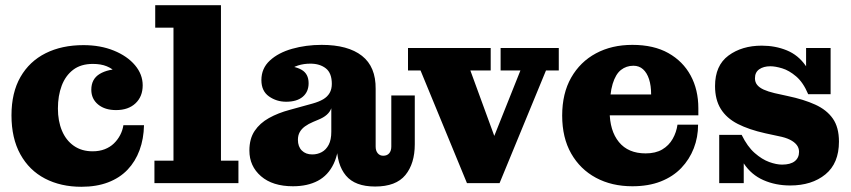

<svg xmlns="http://www.w3.org/2000/svg" viewBox="-20 -702 3264 736"><path d="M292 14Q213 14 152.5 -17.5Q92 -49 58 -110.5Q24 -172 24 -260Q24 -347 58.5 -407Q93 -467 155 -498Q217 -529 300 -529L336 -457Q290 -457 260.5 -434.5Q231 -412 216.5 -373.5Q202 -335 202 -286Q202 -238 217.5 -201Q233 -164 263 -143Q293 -122 335 -122Q361 -122 381.5 -130Q402 -138 416.5 -152Q431 -166 440.5 -184Q450 -202 453 -222H532Q531 -170 515 -126.5Q499 -83 469 -51.5Q439 -20 394.5 -3Q350 14 292 14ZM425 -280Q382 -280 356 -301.5Q330 -323 330 -358Q330 -399 362 -418.5Q394 -438 449 -438L450 -387Q441 -407 426 -423Q411 -439 389 -448Q367 -457 336 -457L300 -529Q365 -529 416.5 -508Q468 -487 497.5 -452Q527 -417 527 -375Q527 -332 499.5 -306Q472 -280 425 -280Z M572 0V-86H645V-596H575V-682H827V-86H894V0Z M1077 -312Q1040 -312 1011 -332.5Q982 -353 982 -395Q982 -440 1014.5 -470Q1047 -500 1100 -515Q1153 -530 1213 -530Q1314 -530 1367.5 -488Q1421 -446 1420 -361L1252 -380Q1252 -422 1229 -440Q1206 -458 1170 -458Q1144 -458 1122.5 -451Q1101 -444 1085.5 -431Q1070 -418 1061 -400L1062 -450Q1109 -450 1136 -434.5Q1163 -419 1163 -383Q1163 -350 1140.5 -331Q1118 -312 1077 -312ZM1418 13Q1341 13 1306 -29Q1271 -71 1271 -147V-162H1250V-287H1246L1252 -332V-380L1420 -361V-140Q1420 -124 1428 -114.5Q1436 -105 1449 -105Q1464 -105 1472 -114.5Q1480 -124 1480 -140V-336H1570V-149Q1570 -75 1534 -31Q1498 13 1418 13ZM1103 12Q1025 12 980.5 -26.5Q936 -65 936 -125Q936 -170 956 -200Q976 -230 1011 -249.5Q1046 -269 1091 -281L1178 -305Q1203 -312 1219 -321.5Q1235 -331 1243.5 -345.5Q1252 -360 1252 -381L1255 -287H1250Q1245 -273 1232.5 -262Q1220 -251 1200 -243L1181 -235Q1162 -227 1149 -217.5Q1136 -208 1129 -195.5Q1122 -183 1122 -166Q1122 -140 1137 -125Q1152 -110 1177 -110Q1197 -110 1213.5 -119Q1230 -128 1240 -147Q1250 -166 1250 -197L1280 -186Q1280 -118 1259 -74Q1238 -30 1198.5 -9Q1159 12 1103 12Z M1770 0 1592 -432H1544V-518H1861V-432H1783L1896 -123L1852 -124L1975 -432H1899V-518H2122V-432H2073L1895 0Z M2404 12Q2325 12 2264.5 -20.5Q2204 -53 2169.5 -113.5Q2135 -174 2135 -259Q2135 -344 2169.5 -404.5Q2204 -465 2264.5 -497.5Q2325 -530 2404 -530L2408 -450Q2381 -450 2360.5 -434Q2340 -418 2328.5 -380.5Q2317 -343 2317 -276Q2317 -201 2352.5 -157.5Q2388 -114 2455 -114Q2493 -114 2518.5 -129Q2544 -144 2558.5 -169.5Q2573 -195 2577 -224H2656Q2656 -176 2639.5 -133.5Q2623 -91 2591.5 -58Q2560 -25 2513 -6.5Q2466 12 2404 12ZM2225 -260V-340H2476L2657 -287V-260ZM2476 -340Q2476 -374 2468 -398.5Q2460 -423 2445 -436.5Q2430 -450 2408 -450L2404 -530Q2486 -530 2542 -498.5Q2598 -467 2627.5 -412.5Q2657 -358 2657 -287Z M3009 9Q2953 9 2906.5 -11.5Q2860 -32 2831.5 -75Q2803 -118 2800 -185H2823Q2845 -140 2873 -115.5Q2901 -91 2928.5 -81Q2956 -71 2978 -71Q3010 -71 3026.5 -84Q3043 -97 3043 -120Q3043 -135 3034 -146.5Q3025 -158 3008 -166.5Q2991 -175 2965 -180L2914 -191Q2851 -205 2808 -227Q2765 -249 2743 -284.5Q2721 -320 2721 -372Q2721 -451 2772.5 -489Q2824 -527 2900 -527Q2952 -527 2996 -509Q3040 -491 3068.5 -450Q3097 -409 3100 -341H3078Q3059 -386 3032 -409Q3005 -432 2978.5 -440Q2952 -448 2933 -448Q2907 -448 2890.5 -436.5Q2874 -425 2874 -402Q2874 -387 2882.5 -376.5Q2891 -366 2907.5 -358.5Q2924 -351 2949 -345L2999 -334Q3061 -321 3105 -301Q3149 -281 3172.5 -247.5Q3196 -214 3196 -159Q3196 -76 3144 -33.5Q3092 9 3009 9ZM2737 0V-185H2800L2831 -136V0ZM3100 -341 3070 -390V-518H3164V-341Z"/></svg>

Font: Montagu Slab 144pt
Style: Bold
Weight: 700
Designer: Florian Karsten
Foundry: Florian Karsten
Version: Version 1.000